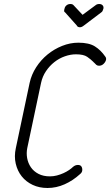

<svg xmlns="http://www.w3.org/2000/svg" viewBox="-20 -938 550 958"><path d="M344 -105Q355 -115 369 -115Q382 -115 387 -106Q392 -97 390 -85Q388 -76 379 -69Q344 -37 302.5 -18.5Q261 0 217 0Q176 0 143 -15.5Q110 -31 88.5 -58Q67 -85 58.5 -121.5Q50 -158 59 -199L128 -525Q137 -566 160.5 -602.5Q184 -639 217 -666Q250 -693 290 -709Q330 -725 371 -725Q424 -725 453.5 -706.5Q483 -688 505 -656Q511 -649 509 -639Q506 -628 496.5 -619Q487 -610 474 -610Q466 -610 460.5 -614.5Q455 -619 450 -625Q449 -626 447.5 -627Q446 -628 446 -629Q433 -642 415 -654.5Q397 -667 359 -667Q332 -667 303.5 -657Q275 -647 251 -628Q227 -609 209.5 -583Q192 -557 185 -525L116 -199Q111 -174 115.5 -149Q120 -124 134 -103.5Q148 -83 172 -70.5Q196 -58 229 -58Q247 -58 264 -62.5Q281 -67 296.5 -74Q312 -81 324.5 -89.5Q337 -98 345 -106ZM305 -876Q300 -878 300 -883.5Q300 -889 302 -895Q304 -905 312 -911.5Q320 -918 331 -918Q342 -918 347 -912L392 -864L457 -912Q464 -918 475 -918Q486 -918 492 -911.5Q498 -905 496 -895Q494 -889 492 -884Q490 -879 485 -876L399 -811Q388 -802 379 -802Q374 -802 369.5 -804Q365 -806 363 -811Z"/></svg>

Font: VDS
Style: Thin Italic
Weight: 100
Width: 0
Designer: artmaker
Foundry: artmaker
Version: Version 1.000 2012 initial release